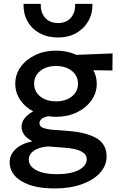

<svg xmlns="http://www.w3.org/2000/svg" viewBox="-20 -780 638 1024"><path d="M279 -157Q257.5 -157 237 -160Q190.5 -150 190.5 -123Q190.5 -105.5 210 -98Q229.5 -90.5 265 -87.5L350 -81Q443.5 -73.5 496 -42Q548.5 -10.5 548.5 54Q548.5 103 513.8 141.5Q479 180 416.5 202.5Q354 225 271.5 225Q160 225 95.8 187Q31.5 149 31.5 84.5Q31.5 46 62.5 16Q93.5 -14 153 -26.5Q95 -56 95 -104Q95 -128 111.5 -149.2Q128 -170.5 157 -186Q113 -209.5 87.2 -248Q61.5 -286.5 61.5 -333.5Q61.5 -383 90.2 -423Q119 -463 168.2 -486.5Q217.5 -510 279 -510Q338 -510 387.5 -487.5L580.5 -495L579.5 -404L478 -405.5Q496 -372 496 -333.5Q496 -284.5 467.5 -244.5Q439 -204.5 390 -180.8Q341 -157 279 -157ZM279 -239.5Q330.5 -239.5 363.2 -265.5Q396 -291.5 396 -333.5Q396 -375.5 363.2 -401.8Q330.5 -428 279 -428Q227.5 -428 194.8 -401.8Q162 -375.5 162 -333.5Q162 -291.5 194.8 -265.5Q227.5 -239.5 279 -239.5ZM282.5 149Q357 149 399.8 126.8Q442.5 104.5 442.5 69Q442.5 16.5 327 8L236 1Q187.5 5 160.5 24Q133.5 43 133.5 71.5Q133.5 106 173.2 127.5Q213 149 282.5 149ZM289.5 -580Q234 -580 191.8 -603Q149.5 -626 126.8 -666.5Q104 -707 105.5 -759.5H197.5Q195.5 -713.5 220.8 -685.2Q246 -657 289.5 -657Q333 -657 358 -685.2Q383 -713.5 380.5 -759.5H473Q474 -707.5 450.8 -667Q427.5 -626.5 385.8 -603.2Q344 -580 289.5 -580Z"/></svg>

Font: Geologica
Style: Regular
Weight: 400
Designer: Sindre Bremnes, Frode Helland
Foundry: Monokrom Skriftforlag AS
Version: Version 1.010; ttfautohint (v1.8.4.7-5d5b);gftools[0.9.28]